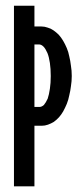

<svg xmlns="http://www.w3.org/2000/svg" viewBox="-20 -658 283 678"><path d="M159.2 -389.6Q159.2 -364.3 156.2 -344.7Q153.3 -324.2 148.4 -309.6Q141.6 -294.9 134.8 -287.1Q127 -280.3 119.1 -280.3Q119.1 -280.3 110.4 -280.3Q101.6 -280.3 101.6 -280.3Q101.6 -280.3 101.6 -308.6Q101.6 -336.9 101.6 -374Q101.6 -418.9 101.6 -460Q101.6 -501 101.6 -501Q101.6 -501 110.4 -501Q118.2 -501 118.2 -501Q118.2 -501 118.2 -501Q118.2 -501 118.2 -501Q126 -501 133.8 -493.2Q140.6 -486.3 147.5 -470.7Q153.3 -456.1 156.2 -435.5Q159.2 -415 159.2 -389.6Q159.2 -389.6 159.2 -389.6Q159.2 -389.6 159.2 -389.6ZM233.4 -389.6Q233.4 -409.2 230.5 -425.8Q228.5 -443.4 224.6 -459Q221.7 -474.6 215.8 -488.3Q210 -502 203.1 -513.7Q196.3 -525.4 187.5 -535.2Q178.7 -543.9 168.9 -550.8Q159.2 -557.6 148.4 -560.5Q137.7 -564.5 126 -564.5Q126 -564.5 114.3 -564.5Q101.6 -564.5 101.6 -564.5Q101.6 -564.5 101.6 -600.6Q101.6 -637.7 101.6 -637.7Q101.6 -637.7 65.4 -637.7Q29.3 -637.7 29.3 -637.7Q29.3 -637.7 29.3 -627Q29.3 -615.2 29.3 -595.7Q29.3 -558.6 29.3 -497.1Q29.3 -435.5 29.3 -366.2Q29.3 -321.3 29.3 -275.4Q29.3 -228.5 29.3 -186.5Q29.3 -107.4 29.3 -53.7Q29.3 0 29.3 0Q29.3 0 65.4 0Q101.6 0 101.6 0Q101.6 0 101.6 -27.3Q101.6 -54.7 101.6 -90.8Q101.6 -134.8 101.6 -173.8Q101.6 -213.9 101.6 -213.9Q101.6 -213.9 114.3 -213.9Q127 -213.9 127 -213.9Q127 -213.9 127 -213.9Q127 -213.9 127 -213.9Q138.7 -213.9 149.4 -217.8Q160.2 -221.7 169.9 -227.5Q179.7 -234.4 188.5 -244.1Q196.3 -252.9 203.1 -264.6Q210 -277.3 215.8 -291Q221.7 -305.7 224.6 -321.3Q228.5 -336.9 230.5 -353.5Q233.4 -371.1 233.4 -389.6Q233.4 -389.6 233.4 -389.6Q233.4 -389.6 233.4 -389.6Z"/></svg>

Font: AgendaMediumCondGoodkids
Style: AgendaMediumCondGoodkids
Weight: 500
Designer: ""
Version: ""